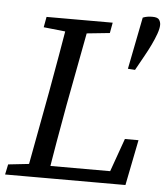

<svg xmlns="http://www.w3.org/2000/svg" viewBox="-51 -755 693 801"><g transform="rotate(5 295.0 -354.5)"><path d="M555 -709Q577 -709 583.5 -699.5Q590 -690 590 -678Q590 -663 582 -640.5Q574 -618 562 -593Q550 -568 537 -545L502 -482L472 -484L515 -702Q525 -706 534.5 -707.5Q544 -709 555 -709ZM0 0 9 -43 127 -56H136L128 0ZM86 0 153 -360Q167 -437 180.5 -515Q194 -593 207 -670H298L230 -310Q216 -233 202.5 -155Q189 -77 177 0ZM107 -626 115 -670H392L384 -626L258 -613H229ZM133 0 140 -52H482L418 -3L485 -191H542L504 0Z"/></g></svg>

Font: Source Serif 4 18pt
Style: Italic
Weight: 400
Italic angle: -12°
Designer: Frank Grießhammer
Foundry: Adobe Systems Incorporated
Version: Version 4.004;hotconv 1.0.116;makeotfexe 2.5.65601